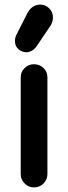

<svg xmlns="http://www.w3.org/2000/svg" viewBox="-20 -804 296 834"><path d="M128 10Q104 10 87 -7Q70 -24 70 -48V-468Q70 -492 87 -508.5Q104 -525 128 -525Q152 -525 169 -508.5Q186 -492 186 -468V-48Q186 -24 169 -7Q152 10 128 10ZM94 -577Q76 -577 60.5 -590Q45 -603 45 -626Q45 -643 54 -658L99 -747Q109 -766 123.5 -775Q138 -784 154 -784Q177 -784 193.5 -768Q210 -752 210 -728Q210 -717 206 -705.5Q202 -694 193 -683L139 -603Q130 -590 118 -583.5Q106 -577 94 -577Z"/></svg>

Font: National Park SemiBold
Style: Regular
Weight: 600
Designer: Andrea Herstowski, Ben Hoepner
Version: Version 1.009